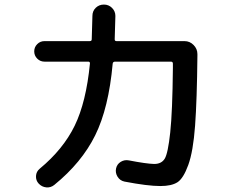

<svg xmlns="http://www.w3.org/2000/svg" viewBox="-20 -810 1040 841"><path d="M174.8 -540Q156.2 -540 143.1 -553.2Q129.9 -566.4 129.9 -585Q129.9 -603.5 143.1 -616.7Q156.2 -629.9 174.8 -629.9H373Q381.8 -629.9 381.8 -637.7Q384.8 -733.4 384.8 -740.2Q384.8 -761.7 399.4 -775.9Q414.1 -790 435.1 -790Q456.1 -790 470.7 -775.4Q485.4 -760.7 485.4 -740.2Q485.4 -734.4 482.4 -637.7Q482.4 -629.9 490.2 -629.9H788.1Q811.5 -629.9 828.1 -612.8Q844.7 -595.7 844.7 -573.2V-565.4Q842.8 -372.1 834.5 -259.3Q826.2 -146.5 804.7 -87.4Q783.2 -28.3 757.3 -11.7Q731.4 4.9 682.6 4.9Q627 4.9 525.4 -14.6Q505.9 -18.6 495.1 -35.6Q484.4 -52.7 488.3 -71.8Q492.2 -90.8 508.8 -101.1Q525.4 -111.3 544.9 -107.4Q620.1 -92.8 655.3 -91.8Q687.5 -91.8 701.7 -115.2Q715.8 -138.7 725.6 -229.5Q735.4 -320.3 737.3 -511.7V-531.2Q737.3 -540 728.5 -540H484.4Q474.6 -540 473.6 -531.2Q456.1 -336.9 397 -217.3Q337.9 -97.7 217.8 0Q202.1 12.7 182.6 10.7Q163.1 8.8 149.4 -5.9Q136.7 -19.5 137.7 -39.1Q138.7 -58.6 154.3 -71.3Q256.8 -156.2 307.1 -259.3Q357.4 -362.3 374 -532.2Q374 -540 367.2 -540Z"/></svg>

Font: Rounded Mgen+ 2p medium
Style: Regular
Weight: 500
Designer: [Source Han Sans]
Ryoko NISHIZUKA  (kana & ideographs); Paul D. Hunt (Latin, Greek & Cyrillic); Wenlong ZHANG  (bopomofo
Version: Version 1.059.20150602